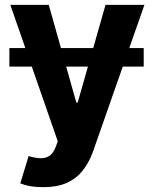

<svg xmlns="http://www.w3.org/2000/svg" viewBox="-20 -566 632 790"><path d="M571.3 -368.2Q571.3 -348.6 571.3 -292Q433.6 -292 18.6 -292Q18.6 -310.5 18.6 -368.2Q157.2 -368.2 571.3 -368.2ZM159.2 204.1Q129.9 204.1 104.5 200.2Q80.1 195.3 63.5 188.5Q75.2 151.4 97.7 76.2Q124 84 145.5 85Q167 85.9 183.6 75.2Q199.2 64.5 209 39.1Q211.9 31.2 217.8 15.6Q168.9 -125 22.5 -545.9Q61.5 -545.9 180.7 -545.9Q209 -445.3 293.9 -144.5Q295.9 -144.5 299.8 -144.5Q328.1 -245.1 414.1 -545.9Q454.1 -545.9 574.2 -545.9Q520.5 -394.5 362.3 58.6Q346.7 102.5 320.3 135.7Q293.9 168.9 254.9 186.5Q214.8 204.1 159.2 204.1Z"/></svg>

Font: DeepSea
Style: Bold
Weight: 700
Designer: Stem
Version: Version 3.019;git-0a5106e0b